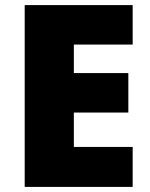

<svg xmlns="http://www.w3.org/2000/svg" viewBox="-20 -734 589 754"><path d="M501 0H77V-714H501V-559H270V-447H484V-292H270V-157H501Z"/></svg>

Font: Noto Sans Bengali UI Black
Style: Regular
Weight: 900
Designer: Jelle Bosma - Monotype Design Team
Foundry: Monotype Imaging Inc.
Version: Version 2.003; ttfautohint (v1.8.4.7-5d5b)